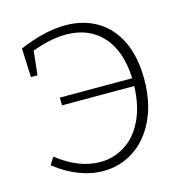

<svg xmlns="http://www.w3.org/2000/svg" viewBox="-105 -801 870 906"><g transform="rotate(-15 329.5 -347.5)"><path d="M588 -362Q588 -249 548.5 -165Q509 -81 441 -36.5Q373 8 290 8Q232 8 172.5 -15Q113 -38 56 -83L79 -119Q183 -37 287 -37Q354 -37 409.5 -72.5Q465 -108 498 -177Q531 -246 534 -342H181V-380H534Q529 -514 463 -587Q397 -660 285 -660Q208 -660 119 -626L106 -509H74L68 -650Q192 -703 293 -703Q382 -703 448.5 -663Q515 -623 551.5 -546.5Q588 -470 588 -362Z"/></g></svg>

Font: Bitter Pro Light
Style: Regular
Weight: 300
Designer: Sol Matas, and Bitter project Authors
Foundry: Sol Matas
Version: Version 1.010